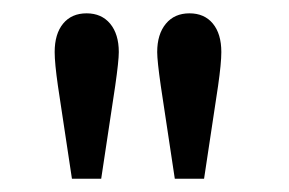

<svg xmlns="http://www.w3.org/2000/svg" viewBox="-20 -750 434 288"><path d="M215.8 -671.9Q215.8 -698.7 228.8 -714.4Q241.7 -730 264.2 -730Q286.6 -730 299.3 -714.6Q312 -699.2 312 -671.9Q312 -655.3 307.1 -621.1L286.1 -481.9H242.2L221.2 -621.1Q215.8 -658.7 215.8 -671.9ZM62 -671.9Q62 -699.2 74.7 -714.6Q87.4 -730 109.9 -730Q132.3 -730 145.3 -714.4Q158.2 -698.7 158.2 -671.9Q158.2 -658.7 152.8 -621.1L131.8 -481.9H87.9L66.9 -621.1Q62 -655.3 62 -671.9Z"/></svg>

Font: Flanker Steampunk
Style: Bold
Weight: 700
Designer: Alexey Kryukov, Leonardo Di Lena
Foundry: Alexey Kryukov, Leonardo Di Lena
Version: 1.210